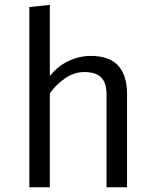

<svg xmlns="http://www.w3.org/2000/svg" viewBox="-20 -786 655 806"><path d="M189.2 -466.2Q220.5 -507.2 266.4 -529.2Q312.3 -551.3 361.5 -551.3Q439 -551.3 476.2 -510.3Q513.3 -469.2 513.3 -392.3V0H427.2V-390.3Q427.2 -438.5 404.6 -461Q382.1 -483.6 333.8 -483.6Q291.3 -483.6 252.3 -456.7Q213.3 -429.7 189.2 -393.3V0H103.1V-756.4L189.2 -765.6Z"/></svg>

Font: Fira Code Fixed
Style: Regular
Weight: 400
Monospace: yes
Designer: Carrois Corporate, Edenspiekermann AG, Nikita Prokopov
Foundry: Carrois Corporate, Edenspiekermann AG, Nikita Prokopov
Version: Version 5.002